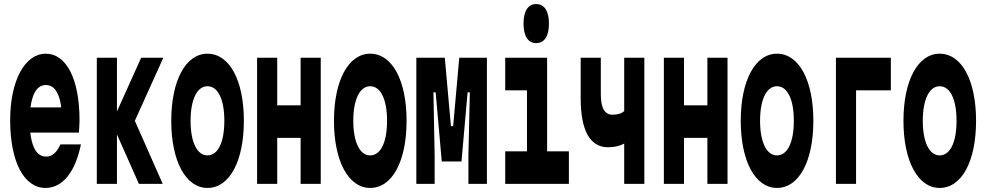

<svg xmlns="http://www.w3.org/2000/svg" viewBox="-20 -904 4840 944"><path d="M368 -252C369 -268 371 -292 371 -313C371 -516 306 -640 205 -640C103 -640 30 -509 30 -313C30 -108 98 20 204 20C288 20 350 -58 378 -194H277C261 -157 237 -134 208 -134C180 -134 159 -150 146 -181C138 -200 132 -223 129 -252ZM130 -376C133 -401 139 -422 146 -440C160 -471 180 -486 205 -486C232 -486 251 -471 264 -442C272 -425 278 -403 281 -376Z M555 0V-243L663 0H780L643 -310L783 -620H674L555 -356V-620H456V0Z M1000 20C1109 20 1179 -112 1179 -310C1179 -508 1109 -640 1000 -640C893 -640 822 -508 822 -310C822 -112 893 20 1000 20ZM1000 -140C949 -140 917 -205 917 -310C917 -415 949 -480 1000 -480C1052 -480 1083 -415 1083 -310C1083 -205 1052 -140 1000 -140Z M1343 0V-226H1458V0H1557V-620H1458V-386H1343V-620H1244V0Z M1800 20C1909 20 1979 -112 1979 -310C1979 -508 1909 -640 1800 -640C1693 -640 1622 -508 1622 -310C1622 -112 1693 20 1800 20ZM1800 -140C1749 -140 1717 -205 1717 -310C1717 -415 1749 -480 1800 -480C1852 -480 1883 -415 1883 -310C1883 -205 1852 -140 1800 -140Z M2117 0V-140L2111 -450H2122L2152 -110H2249L2279 -450H2290L2283 -140V0H2374V-620H2238L2208 -284H2197L2167 -620H2027V0Z M2464 -460H2571V-160H2464V0H2777V-160H2670V-620H2464ZM2616 -692C2657 -692 2679 -727 2679 -788C2679 -849 2657 -884 2616 -884C2576 -884 2554 -849 2554 -788C2554 -727 2576 -692 2616 -692Z M3148 0V-620H3049V-358C3036 -346 3018 -340 2991 -340C2954 -340 2934 -372 2934 -440V-620H2835V-420C2835 -263 2881 -180 2969 -180C3001 -180 3026 -186 3049 -198V0Z M3343 0V-226H3458V0H3557V-620H3458V-386H3343V-620H3244V0Z M3800 20C3909 20 3979 -112 3979 -310C3979 -508 3909 -640 3800 -640C3693 -640 3622 -508 3622 -310C3622 -112 3693 20 3800 20ZM3800 -140C3749 -140 3717 -205 3717 -310C3717 -415 3749 -480 3800 -480C3852 -480 3883 -415 3883 -310C3883 -205 3852 -140 3800 -140Z M4189 0V-460H4360V-620H4090V0Z M4600 20C4709 20 4779 -112 4779 -310C4779 -508 4709 -640 4600 -640C4493 -640 4422 -508 4422 -310C4422 -112 4493 20 4600 20ZM4600 -140C4549 -140 4517 -205 4517 -310C4517 -415 4549 -480 4600 -480C4652 -480 4683 -415 4683 -310C4683 -205 4652 -140 4600 -140Z"/></svg>

Font: Yard Headline
Style: Regular
Weight: 400
Monospace: yes
Designer: Roman Shamin
Foundry: Evil Martians
Version: Version 1.000